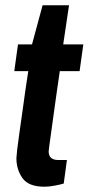

<svg xmlns="http://www.w3.org/2000/svg" viewBox="-20 -694 335 726"><path d="M148 12Q88 12 65 -20.5Q42 -53 42 -96Q42 -102 45 -128.5Q48 -155 53.5 -192.5Q59 -230 64.5 -270Q70 -310 75 -345.5Q80 -381 83.5 -403Q87 -425 87 -425H34L48 -526H101L141 -674H241L219 -526H295L281 -425H206Q206 -425 203 -403.5Q200 -382 195 -348.5Q190 -315 185 -277Q180 -239 175 -204.5Q170 -170 167 -147Q164 -124 164 -122Q164 -89 200 -89H233L221 0Q208 4 186.5 8Q165 12 148 12Z"/></svg>

Font: Archivo Narrow
Style: Bold Italic
Weight: 700
Italic angle: -8°
Designer: Hector Gatti
Foundry: Omnibus-Type
Version: Version 3.002